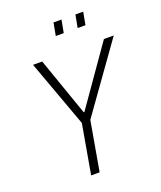

<svg xmlns="http://www.w3.org/2000/svg" viewBox="-157 -966 890 1064"><g transform="rotate(-20 288.5 -434.0)"><path d="M194 0 245 -291 101 -686H155L275 -343H279L519 -686H577L295 -291L244 0ZM274 -793 288 -868H335L321 -793ZM403 -793 417 -868H463L449 -793Z"/></g></svg>

Font: Archivo Condensed Thin
Style: Italic
Weight: 250
Width: 3
Italic angle: -10°
Designer: Hector Gatti
Foundry: Omnibus-Type
Version: Version 2.001